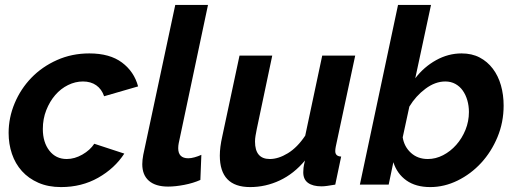

<svg xmlns="http://www.w3.org/2000/svg" viewBox="-20 -750 2098 780"><path d="M228 10Q176 10 136 -7.5Q96 -25 69 -55Q42 -85 28.5 -125Q15 -165 15 -210Q15 -272 39.5 -330.5Q64 -389 107.5 -434Q151 -479 211.5 -506Q272 -533 343 -533Q426 -533 475.5 -496Q525 -459 541 -399L403 -359Q393 -388 371 -403.5Q349 -419 317 -419Q286 -419 256.5 -404.5Q227 -390 204.5 -364Q182 -338 168 -302.5Q154 -267 154 -226Q154 -172 180.5 -138Q207 -104 251 -104Q283 -104 314.5 -122Q346 -140 363 -166L485 -126Q446 -66 379 -28Q312 10 228 10Z M663 8Q612 8 585 -15.5Q558 -39 558 -83Q558 -92 559 -101Q560 -110 562 -121L692 -730H825L706 -168Q705 -163 704.5 -158Q704 -153 704 -148Q704 -107 745 -107Q756 -107 770.5 -111Q785 -115 798 -121L794 -19Q765 -6 728.5 1Q692 8 663 8Z M996 10Q873 10 873 -118Q873 -135 875.5 -154.5Q878 -174 883 -196L953 -524H1086L1023 -225Q1020 -210 1018 -198Q1016 -186 1016 -175Q1016 -104 1076 -104Q1111 -104 1149.5 -127.5Q1188 -151 1220 -199L1289 -524H1423L1344 -154Q1343 -149 1342.5 -144.5Q1342 -140 1342 -136Q1342 -115 1366 -114L1342 0Q1324 3 1310.5 5Q1297 7 1286 7Q1251 7 1231.5 -7Q1212 -21 1212 -50Q1212 -58 1213 -68Q1214 -78 1219 -98Q1174 -44 1116.5 -17Q1059 10 996 10Z M1728 10Q1669 10 1631 -17Q1593 -44 1578 -91L1559 0H1442L1597 -730H1731L1667 -432Q1702 -478 1751.5 -505.5Q1801 -533 1855 -533Q1897 -533 1928.5 -516.5Q1960 -500 1982 -471Q2004 -442 2015 -403.5Q2026 -365 2026 -321Q2026 -253 2001 -193Q1976 -133 1934.5 -88Q1893 -43 1839 -16.5Q1785 10 1728 10ZM1718 -104Q1750 -104 1780 -119.5Q1810 -135 1833.5 -161.5Q1857 -188 1871 -222.5Q1885 -257 1885 -295Q1885 -320 1878.5 -342.5Q1872 -365 1860 -382Q1848 -399 1830 -409Q1812 -419 1789 -419Q1748 -419 1708.5 -389.5Q1669 -360 1643 -317L1616 -192Q1622 -154 1649.5 -129Q1677 -104 1718 -104Z"/></svg>

Font: PTCRaleway
Style: Bold Italic
Weight: 700
Italic angle: -12°
Designer: Matt McInerney, Pablo Impallari, Rodrigo Fuenzalida
Foundry: Matt McInerney, Pablo Impallari, Rodrigo Fuenzalida
Version: Version 3.000g; ttfautohint (v1.5) -l 8 -r 28 -G 28 -x 14 -D